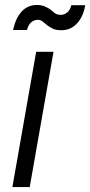

<svg xmlns="http://www.w3.org/2000/svg" viewBox="-20 -755 364 775"><path d="M126 -546H196L100 0H30ZM33 -634Q43 -682 67.5 -708.5Q92 -735 129 -735Q147 -735 162 -728.5Q177 -722 187 -714Q202 -700 209.5 -697.5Q217 -695 226 -695Q239 -695 251 -704.5Q263 -714 268 -734H324Q316 -687 290.5 -660Q265 -633 228 -633Q207 -633 195 -638.5Q183 -644 172 -652Q162 -660 153 -667.5Q144 -675 132 -675Q118 -675 106 -665Q94 -655 89 -634Z"/></svg>

Font: SVN-Poppins Light
Style: Italic
Weight: 300
Italic angle: -10°
Designer: Ninad Kale (Devanagari), Jonny Pinhorn (Latin)
Foundry: Indian Type Foundry
Version: Version 3.002 2017; ttfautohint (v1.8.3)